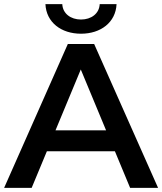

<svg xmlns="http://www.w3.org/2000/svg" viewBox="-25 -914 789 934"><path d="M-5 0H129L203 -178H534L608 0H744L433 -700H305ZM369 -750C465 -750 538 -805 542 -894H460C458 -848 419 -819 369 -819C319 -819 280 -848 278 -894H196C200 -805 273 -750 369 -750ZM245 -280 368 -576 491 -280Z"/></svg>

Font: Chess Sans SemiBold
Style: Regular
Weight: 600
Designer: Wolf Bōese
Foundry: Wolf Bōese
Version: Version 7.223;Glyphs 3.3 (3306)